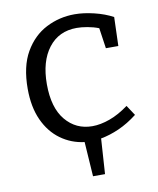

<svg xmlns="http://www.w3.org/2000/svg" viewBox="-80 -600 673 820"><g transform="rotate(-10 257.0 -189.5)"><path d="M479 -69Q439 -38 398.5 -20Q358 -2 319 5L309 158H257L247 8Q190 1 144.5 -32Q99 -65 73 -122Q47 -179 47 -258Q47 -355 82.5 -416.5Q118 -478 175.5 -507.5Q233 -537 299 -537Q338 -537 383.5 -526Q429 -515 464 -496L460 -371H406L393 -460Q370 -469 344 -473.5Q318 -478 298 -478Q220 -478 175.5 -420Q131 -362 131 -263Q131 -161 176 -107Q221 -53 292 -53Q327 -53 367.5 -67.5Q408 -82 450 -113Z"/></g></svg>

Font: Bitter
Style: Regular
Weight: 400
Designer: Sol Matas, and Bitter project Authors
Foundry: Sol Matas
Version: Version 2.001